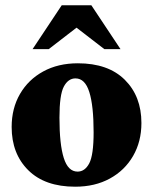

<svg xmlns="http://www.w3.org/2000/svg" viewBox="-20 -690 578 725"><path d="M264 15Q149.5 15 86.8 -47.2Q24 -109.5 24 -210.5Q24 -281 55.5 -335.2Q87 -389.5 143.2 -420.2Q199.5 -451 274 -451Q388.5 -451 451.2 -388.8Q514 -326.5 514 -225.5Q514 -155.5 482.5 -101Q451 -46.5 394.8 -15.8Q338.5 15 264 15ZM273 -42Q300.5 -42 317 -73.2Q333.5 -104.5 333.5 -190.5Q333.5 -291 317.2 -342.5Q301 -394 265 -394Q237.5 -394 221 -363Q204.5 -332 204.5 -245.5Q204.5 -145 220.8 -93.5Q237 -42 273 -42ZM103 -504.5 213 -670H325L435 -504.5H374L269 -585.5L164 -504.5Z"/></svg>

Font: Newsreader 16pt ExtraBold
Style: Regular
Weight: 800
Designer: Hugues Gentile
Foundry: Production Type
Version: Version 1.003; ttfautohint (v1.8.3)